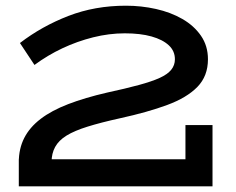

<svg xmlns="http://www.w3.org/2000/svg" viewBox="-20 -654 830 674"><path d="M46 0V-95H631V-215H726V0ZM710 -446Q710 -387 673 -349Q636 -311 567 -285.5Q498 -260 402 -239Q334 -224 287.5 -209.5Q241 -195 213.5 -178Q186 -161 173.5 -138Q161 -115 161 -85H46Q46 -132 65 -169.5Q84 -207 122.5 -236.5Q161 -266 219.5 -288.5Q278 -311 356 -329Q421 -343 467 -355.5Q513 -368 540.5 -380.5Q568 -393 581 -409Q594 -425 594 -446Q594 -475 572.5 -495Q551 -515 512 -526Q473 -537 418 -537Q363 -537 307 -523Q251 -509 199 -484.5Q147 -460 101 -426L50 -503Q127 -562 220 -598Q313 -634 422 -634Q476 -634 527.5 -622.5Q579 -611 620 -587.5Q661 -564 685.5 -528.5Q710 -493 710 -446Z"/></svg>

Font: BioRhyme SemiExpanded Medium
Style: Regular
Weight: 500
Width: 6
Designer: Aoife Mooney
Foundry: Aoife Mooney Type
Version: Version 1.600;gftools[0.9.33]